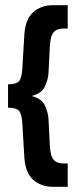

<svg xmlns="http://www.w3.org/2000/svg" viewBox="-20 -720 297 740"><path d="M102 -350Q140 -340 152.5 -314.5Q165 -289 167 -261L172 -161Q174 -119 186.5 -104.5Q199 -90 225 -90H241V0H185Q138 0 108 -27Q78 -54 74 -111L66 -245Q64 -280 53.5 -292.5Q43 -305 11 -305V-395Q43 -395 53.5 -407.5Q64 -420 66 -455L74 -589Q78 -646 108 -673Q138 -700 185 -700H241V-610H225Q199 -610 186.5 -595.5Q174 -581 172 -539L167 -439Q165 -411 152.5 -385.5Q140 -360 102 -350Z"/></svg>

Font: Bebas Neue
Style: Regular
Weight: 400
Designer: Ryoichi Tsunekawa
Foundry: Ryoichi Tsunekawa
Version: Version 1.300